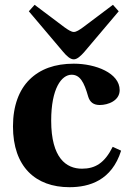

<svg xmlns="http://www.w3.org/2000/svg" viewBox="-20 -767 534 799"><path d="M100 -720 243 -551C258 -533 273 -520 287 -520C301 -520 316 -534 331 -551L474 -720L450 -747L325 -653C311 -643 298 -634 287 -634C277 -634 263 -643 249 -653L124 -747ZM34 -241C34 -73 128 12 269 12C352 12 445 -16 484 -140L449 -156C415 -88 376 -65 321 -65C256 -65 193 -109 193 -265C193 -399 236 -456 278 -456C313 -456 330 -425 347 -365C354 -342 369 -330 395 -330C430 -330 478 -348 478 -392C478 -463 378 -502 287 -502C209 -502 147 -480 102 -435C60 -393 34 -328 34 -241Z"/></svg>

Font: Heuristica
Style: Bold
Weight: 700
Version: Version 1.0.1